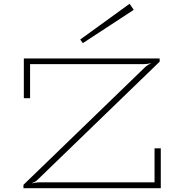

<svg xmlns="http://www.w3.org/2000/svg" viewBox="-20 -995 966 1015"><path d="M104 0V-18L744 -637Q753 -646 763 -652Q773 -658 779 -660V-661Q773 -660 762.5 -658Q752 -656 738 -656H139V-476H106V-686H824V-669L182 -48Q174 -39 164.5 -34Q155 -29 149 -27V-26Q155 -27 165.5 -29Q176 -31 187 -31H797V-211H830V0ZM418 -767 404 -786 665 -975 687 -943Z"/></svg>

Font: BioRhyme SemiExpanded ExtraLight
Style: Regular
Weight: 250
Width: 6
Designer: Aoife Mooney
Foundry: Aoife Mooney Type
Version: Version 1.600;gftools[0.9.33]